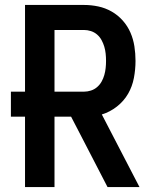

<svg xmlns="http://www.w3.org/2000/svg" viewBox="-20 -755 640 775"><path d="M81 0V-284H24V-385H81V-735H319Q348 -735 376.5 -729Q405 -723 430.5 -708.5Q456 -694 475.5 -672Q495 -650 506.5 -623.5Q518 -597 522.5 -568Q527 -539 527 -509Q527 -475 520.5 -440.5Q514 -406 497 -376.5Q480 -347 452 -325Q424 -303 391 -293L543 0H414L309 -203L267 -284H200V0ZM200 -385H319Q333 -385 347 -389.5Q361 -394 372 -403.5Q383 -413 390 -425.5Q397 -438 401 -452Q405 -466 406.5 -480.5Q408 -495 408 -509Q408 -524 406.5 -538.5Q405 -553 401 -566.5Q397 -580 390 -593Q383 -606 372 -615.5Q361 -625 347 -629.5Q333 -634 319 -634H200Z"/></svg>

Font: Iosevka Aile
Style: Bold
Weight: 700
Designer: Belleve Invis
Foundry: Belleve Invis
Version: Version 28.0.1; ttfautohint (v1.8.4)